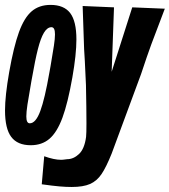

<svg xmlns="http://www.w3.org/2000/svg" viewBox="-30 -580 692 784"><path d="M140.5 172.5 150.5 58Q191 72.5 219 72.5Q227 72.5 235 71.2Q243 70 244.5 70Q270 70 292.5 49Q315 28 321.5 -21Q323 -35.5 323 -75.5Q323 -136 321 -232.5Q315.5 -356.5 313.5 -378.5Q313 -384.5 307.5 -555.5L435.5 -550L426 -287L510 -550L643 -544.5Q604 -443 587.8 -398.8Q571.5 -354.5 546 -277.5L426 47Q403.5 103 384.5 131Q365.5 159 337.8 171.2Q310 183.5 263 183.5Q239.5 183.5 213.2 181.2Q187 179 140.5 172.5ZM-9.5 -129Q-9.5 -188 7.5 -285.5Q26 -390 47.5 -449Q69 -508 99.5 -534Q130 -560 176.5 -560Q231 -560 256.5 -526.8Q282 -493.5 282 -419Q282 -358 265.5 -264Q247 -159 225 -99.5Q203 -40 172.2 -13.5Q141.5 13 95.5 13Q41.5 13 16 -20.8Q-9.5 -54.5 -9.5 -129ZM171.5 -283 176.5 -310.5Q186 -365.5 190.2 -393.8Q194.5 -422 194.5 -439.5Q194.5 -454 191.2 -461.2Q188 -468.5 180.5 -469Q163 -469 149.5 -446.5Q136 -424 124.8 -379.8Q113.5 -335.5 100.5 -261L98 -247.5Q86.5 -182.5 82 -152.5Q77.5 -122.5 77.5 -104.5Q77.5 -76.5 91.5 -76.5Q116 -76.5 134.5 -126.5Q153 -176.5 171.5 -283Z"/></svg>

Font: JuliaMono Black
Style: Italic
Weight: 900
Italic angle: -9°
Monospace: yes
Designer: cormullion
Foundry: corm
Version: Version 0.057; ttfautohint (v1.8.4)